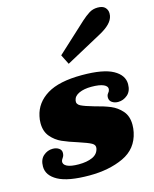

<svg xmlns="http://www.w3.org/2000/svg" viewBox="-118 -862 761 951"><g transform="rotate(-15 262.5 -386.5)"><path d="M240 -601 391 -740Q411 -758 430.5 -770.5Q450 -783 475 -783Q501 -783 513 -770.5Q525 -758 525 -740Q525 -732 524 -728Q520 -707 502 -688.5Q484 -670 451 -652L265 -551ZM10 -92Q10 -128 31 -146.5Q52 -165 79 -165Q97 -165 110 -156.5Q123 -148 123 -133Q123 -119 116.5 -110Q110 -101 108 -94Q105 -77 124.5 -67Q144 -57 185 -57Q227 -57 255 -69.5Q283 -82 289 -110Q293 -128 275 -138Q257 -148 211 -163Q163 -178 131.5 -192Q100 -206 77 -233Q54 -260 54 -303Q54 -321 58 -338Q72 -404 134 -442Q196 -480 313 -480Q422 -480 472.5 -452Q523 -424 523 -378Q523 -342 501.5 -323.5Q480 -305 453 -305Q435 -305 422 -314Q409 -323 409 -339Q409 -352 416 -360Q423 -368 424 -376Q427 -393 406 -402.5Q385 -412 343 -412Q306 -412 280.5 -400.5Q255 -389 251 -367Q247 -348 266.5 -338Q286 -328 332 -315Q380 -303 412.5 -289.5Q445 -276 468.5 -249Q492 -222 492 -178Q492 -159 488 -140Q471 -59 397 -24.5Q323 10 222 10Q113 10 61.5 -18Q10 -46 10 -92Z"/></g></svg>

Font: Taviraj Black
Style: Italic
Weight: 900
Italic angle: -12°
Designer: Katatrad Team
Foundry: CadsonDemak
Version: Version 1.001